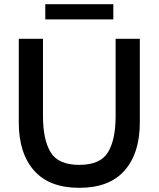

<svg xmlns="http://www.w3.org/2000/svg" viewBox="-20 -886 760 920"><path d="M70 -299V-700H186V-329Q186 -217 222.5 -156.5Q259 -96 360 -96Q461 -96 497.5 -156.5Q534 -217 534 -329V-700H650V-299Q650 -152 577 -69Q504 14 360 14Q216 14 143 -69Q70 -152 70 -299ZM197 -866H523V-793H197Z"/></svg>

Font: Cabin SemiBold
Style: Regular
Weight: 600
Designer: Pablo Impallari
Foundry: Pablo Impallari. http://www.impallari.com Igino Marini. http://www.ikern.com
Version: Version 2.200